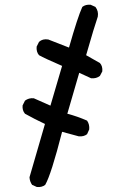

<svg xmlns="http://www.w3.org/2000/svg" viewBox="-20 -798 540 807"><path d="M135 -12 115 -21Q105 -35 104 -53L169 -277Q126 -297 85 -320Q73 -334 75 -355L85 -375Q101 -387 122 -385L192 -354L241 -521Q167 -553 144 -566Q132 -580 134 -602L144 -622Q159 -636 183 -632L270 -598Q307 -728 326 -769Q340 -780 361 -778L381 -769Q395 -751 391 -728Q377 -688 342 -566L400 -533Q412 -520 410 -498L400 -479Q385 -467 363 -469L313 -492L263 -320Q305 -309 346 -291Q357 -275 355 -254L346 -234Q332 -223 311 -225L241 -244Q195 -64 170 -21Q156 -10 135 -12Z"/></svg>

Font: Kosefont JP
Style: Regular
Weight: 400
Designer: Nozomi Seto 瀬戸のぞみ
Version: Version 3.00;June 19, 2020